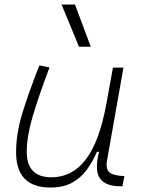

<svg xmlns="http://www.w3.org/2000/svg" viewBox="-20 -815 626 845"><path d="M201.7 10.3Q50.8 10.3 50.8 -145Q50.8 -227.1 78.6 -317.6Q106.4 -408.2 153.3 -527.3L197.8 -518.1Q148.9 -388.7 123.3 -300.8Q97.7 -212.9 97.7 -147.5Q97.7 -34.7 206.5 -34.7Q297.4 -34.7 357.4 -112.8Q417.5 -190.9 448.2 -358.4L477.1 -517.6H523.4L450.7 -106.9Q444.8 -73.2 460.2 -58.1Q475.6 -43 518.6 -40.5L527.3 -40L519 4.9H513.7Q460.9 4.9 435.8 -13.9Q410.6 -32.7 407.2 -66.7Q403.8 -100.6 416 -147H406.7Q387.7 -103 361.6 -67.4Q335.4 -31.7 296.9 -10.7Q258.3 10.3 201.7 10.3ZM327.6 -609.4 251 -794.9H310.1L379.4 -609.4Z"/></svg>

Font: Cascadia Code NF ExtraLight
Style: Italic
Weight: 200
Italic angle: -10°
Monospace: yes
Designer: Aaron Bell
Foundry: Saja Typeworks
Version: Version 2404.023; ttfautohint (v1.8.4)